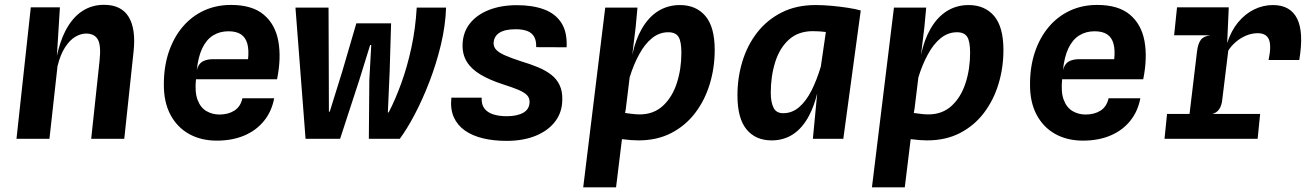

<svg xmlns="http://www.w3.org/2000/svg" viewBox="-20 -577 5440 798"><path d="M48.5 0 108 -546.5H229L216.5 -345Q229.5 -404.5 251 -447Q279 -502 319.8 -529.5Q360.5 -557 412 -557Q484.5 -557 515 -506.5Q545.5 -456 535 -361.5L496.5 0H359L394 -326.5Q400.5 -388.5 386.5 -413Q372.5 -437.5 337.5 -437.5Q315.5 -437.5 292.8 -424Q270 -410.5 250.5 -380.5Q231 -350.5 219 -302L185.5 0Z M881 7.5Q815.5 7.5 765.8 -20.2Q716 -48 688.2 -100.5Q660.5 -153 661 -226.5Q661 -300.5 681.5 -361Q702 -421.5 739 -465.2Q776 -509 827.2 -532.8Q878.5 -556.5 940 -556.5Q1028 -556.5 1076 -516.2Q1124 -476 1136.8 -406.2Q1149.5 -336.5 1131.5 -247.5H794.5Q789 -194 801.2 -161.8Q813.5 -129.5 838 -115.2Q862.5 -101 892 -101Q929 -101 954.5 -117.5Q980 -134 987.5 -168.5H1119.5Q1109.5 -114.5 1077.5 -74.8Q1045.5 -35 995.5 -13.8Q945.5 7.5 881 7.5ZM798 -286Q805 -312 822.2 -321.5Q839.5 -331 864.5 -331H1011Q1015 -369.5 1008 -395.2Q1001 -421 981.8 -434Q962.5 -447 929.5 -447Q893 -447 865.2 -429.5Q837.5 -412 820.5 -376.2Q803.5 -340.5 798 -286Z M1250 0 1208 -545.5H1345.5L1346.5 -280L1347 -113H1350.5L1402.5 -280L1461 -480H1605.5L1599.5 -279.5L1592 -109.5L1595.5 -110Q1622 -160.5 1647 -228.8Q1672 -297 1689.5 -377.5Q1707 -458 1712 -545.5H1834Q1831.5 -471 1812.8 -392.2Q1794 -313.5 1765.5 -239.2Q1737 -165 1704.5 -103Q1672 -41 1641.5 0H1513L1515 -244L1523 -390H1518.5L1473 -243.5L1393.5 0Z M2085.5 8.5Q2032 8.5 1987.8 -2Q1943.5 -12.5 1912.2 -34.5Q1881 -56.5 1866 -90.2Q1851 -124 1856 -171H1982Q1980.5 -143.5 1992.8 -126.8Q2005 -110 2029 -102Q2053 -94 2086 -94Q2129.5 -94 2155 -108.5Q2180.5 -123 2181 -153Q2181.5 -170 2170 -181.8Q2158.5 -193.5 2134.2 -203.8Q2110 -214 2070.5 -226.5Q2015 -244.5 1977.2 -267Q1939.5 -289.5 1920.5 -320Q1901.5 -350.5 1902.5 -391.5Q1904 -443 1933 -479.5Q1962 -516 2012.5 -535.8Q2063 -555.5 2128.5 -555.5Q2194 -555.5 2241.5 -537.8Q2289 -520 2313.5 -481.5Q2338 -443 2335 -380.5L2208.5 -381Q2209.5 -407.5 2200.2 -424Q2191 -440.5 2171.8 -448Q2152.5 -455.5 2123.5 -455.5Q2078 -455.5 2055.2 -440.5Q2032.5 -425.5 2031.5 -397.5Q2031.5 -381 2043.5 -369Q2055.5 -357 2081 -346Q2106.5 -335 2146.5 -322Q2185 -310.5 2216.8 -297.2Q2248.5 -284 2271.2 -266.2Q2294 -248.5 2306 -223Q2318 -197.5 2317 -162Q2316.5 -110.5 2287.5 -72.2Q2258.5 -34 2206.8 -12.8Q2155 8.5 2085.5 8.5Z M2633.5 6.5Q2604 6.5 2566 1.5Q2565.5 1.5 2565 1.5L2540.5 201.5H2404L2495.5 -545.5H2629.5L2622 -464.5L2608 -349.5Q2621.5 -412 2647 -456.5Q2675 -505.5 2715.2 -530.8Q2755.5 -556 2806 -556Q2873 -556 2911.8 -510.5Q2950.5 -465 2950.5 -369Q2950.5 -295.5 2930 -228Q2909.5 -160.5 2869.5 -107.8Q2829.5 -55 2770.2 -24.2Q2711 6.5 2633.5 6.5ZM2597 -255.5 2581 -124.5 2578 -107.5Q2590.5 -105.5 2604 -104Q2624 -101.5 2638.5 -101.5Q2696.5 -101.5 2735.2 -137.2Q2774 -173 2793 -231.5Q2812 -290 2812 -357.5Q2812 -405.5 2799.8 -424.2Q2787.5 -443 2757.5 -443Q2720.5 -443 2690 -418.5Q2659.5 -394 2636 -350Q2613.5 -309 2597 -255.5Z M3358.5 0 3376.5 -189Q3363.5 -135.5 3342.5 -96Q3315.5 -45 3276.5 -19.2Q3237.5 6.5 3187 6.5Q3120.5 6.5 3082.8 -39.2Q3045 -85 3045 -180.5Q3045 -254 3065.5 -321.5Q3086 -389 3127 -441.8Q3168 -494.5 3228.8 -525.2Q3289.5 -556 3370 -556Q3401 -556 3436.8 -552.8Q3472.5 -549.5 3504.8 -544.5Q3537 -539.5 3557.5 -533.5L3485 0ZM3412.5 -444Q3399 -445.5 3387.5 -446.5Q3369 -447.5 3358.5 -447.5Q3297.5 -447.5 3258.8 -412.2Q3220 -377 3201.8 -318.5Q3183.5 -260 3183.5 -191Q3183.5 -153 3194.8 -129.8Q3206 -106.5 3235 -106.5Q3272 -106.5 3301.2 -131.5Q3330.5 -156.5 3353.5 -202Q3374.5 -244 3391.5 -300Z M3833.5 6.5Q3804 6.5 3766 1.5Q3765.5 1.5 3765 1.5L3740.5 201.5H3604L3695.5 -545.5H3829.5L3822 -464.5L3808 -349.5Q3821.5 -412 3847 -456.5Q3875 -505.5 3915.2 -530.8Q3955.5 -556 4006 -556Q4073 -556 4111.8 -510.5Q4150.5 -465 4150.5 -369Q4150.5 -295.5 4130 -228Q4109.5 -160.5 4069.5 -107.8Q4029.5 -55 3970.2 -24.2Q3911 6.5 3833.5 6.5ZM3797 -255.5 3781 -124.5 3778 -107.5Q3790.5 -105.5 3804 -104Q3824 -101.5 3838.5 -101.5Q3896.5 -101.5 3935.2 -137.2Q3974 -173 3993 -231.5Q4012 -290 4012 -357.5Q4012 -405.5 3999.8 -424.2Q3987.5 -443 3957.5 -443Q3920.5 -443 3890 -418.5Q3859.5 -394 3836 -350Q3813.5 -309 3797 -255.5Z M4481 7.5Q4415.5 7.5 4365.8 -20.2Q4316 -48 4288.2 -100.5Q4260.5 -153 4261 -226.5Q4261 -300.5 4281.5 -361Q4302 -421.5 4339 -465.2Q4376 -509 4427.2 -532.8Q4478.5 -556.5 4540 -556.5Q4628 -556.5 4676 -516.2Q4724 -476 4736.8 -406.2Q4749.5 -336.5 4731.5 -247.5H4394.5Q4389 -194 4401.2 -161.8Q4413.5 -129.5 4438 -115.2Q4462.5 -101 4492 -101Q4529 -101 4554.5 -117.5Q4580 -134 4587.5 -168.5H4719.5Q4709.5 -114.5 4677.5 -74.8Q4645.5 -35 4595.5 -13.8Q4545.5 7.5 4481 7.5ZM4398 -286Q4405 -312 4422.2 -321.5Q4439.5 -331 4464.5 -331H4611Q4615 -369.5 4608 -395.2Q4601 -421 4581.8 -434Q4562.5 -447 4529.5 -447Q4493 -447 4465.2 -429.5Q4437.5 -412 4420.5 -376.2Q4403.5 -340.5 4398 -286Z M4820 0 4830.5 -103.5H4924L4955 -362.5Q4959 -396 4971 -411.5Q4983 -427 5011.5 -430.5H4860L4872 -546.5H5087L5080.5 -398Q5096.5 -448.5 5125.5 -483.8Q5154.5 -519 5192 -537.5Q5229.5 -556 5270.5 -556Q5343 -556 5371.2 -499.5Q5399.5 -443 5380 -327.5H5252.5Q5265 -386.5 5254 -412.8Q5243 -439 5207.5 -439Q5182.5 -439 5159 -429Q5135.5 -419 5116.2 -402.5Q5097 -386 5085 -366.5L5060 -162.5Q5057.5 -137.5 5047 -122.8Q5036.5 -108 5019 -103.5H5217.5L5207 0Z"/></svg>

Font: Spline Sans Mono SemiBold
Style: Italic
Weight: 600
Italic angle: -4°
Monospace: yes
Version: Version 1.004